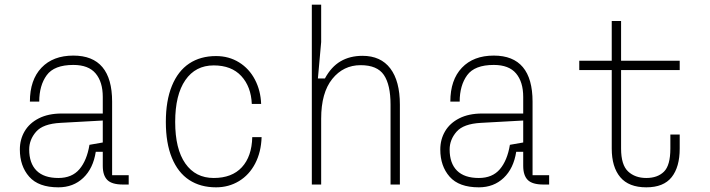

<svg xmlns="http://www.w3.org/2000/svg" viewBox="-20 -790 3040 822"><path d="M531 0H506Q459 0 439.5 -19.5Q420 -39 420 -80V-140H390Q379 -69 336.5 -28.5Q294 12 230 12Q145 12 105 -33.5Q65 -79 65 -150Q65 -193 85.5 -228Q106 -263 146.5 -283.5Q187 -304 244 -304H420V-375Q420 -439 389.5 -475.5Q359 -512 294 -512Q212 -512 180 -468Q148 -424 148 -355H108Q108 -448 157.5 -500Q207 -552 294 -552Q377 -552 418.5 -502.5Q460 -453 460 -355V-40H531ZM363 -170 420 -180V-274L239 -264Q164 -260 134.5 -226Q105 -192 105 -150Q105 -91 136.5 -59.5Q168 -28 230 -28Q288 -28 320 -65.5Q352 -103 363 -170Z M905 -550Q960 -550 1003.5 -523Q1047 -496 1071.5 -449Q1096 -402 1098 -345H1058Q1055 -419 1013 -464.5Q971 -510 895 -510Q817 -510 773.5 -447Q730 -384 730 -268Q730 -152 773.5 -90Q817 -28 895 -28Q973 -28 1015.5 -74Q1058 -120 1060 -203H1100Q1098 -139 1072.5 -90Q1047 -41 1003 -14.5Q959 12 905 12Q838 12 790 -19.5Q742 -51 716 -114Q690 -177 690 -268Q690 -359 716 -422.5Q742 -486 790 -518Q838 -550 905 -550Z M1355 -770V-610L1341 -454H1371Q1398 -504 1438 -527.5Q1478 -551 1532 -551Q1610 -551 1651 -497Q1692 -443 1692 -342V0H1652V-342Q1652 -427 1623.5 -469Q1595 -511 1524 -511Q1450 -511 1402.5 -452Q1355 -393 1355 -282V0H1315V-770Z M2331 0H2306Q2259 0 2239.5 -19.5Q2220 -39 2220 -80V-140H2190Q2179 -69 2136.5 -28.5Q2094 12 2030 12Q1945 12 1905 -33.5Q1865 -79 1865 -150Q1865 -193 1885.5 -228Q1906 -263 1946.5 -283.5Q1987 -304 2044 -304H2220V-375Q2220 -439 2189.5 -475.5Q2159 -512 2094 -512Q2012 -512 1980 -468Q1948 -424 1948 -355H1908Q1908 -448 1957.5 -500Q2007 -552 2094 -552Q2177 -552 2218.5 -502.5Q2260 -453 2260 -355V-40H2331ZM2163 -170 2220 -180V-274L2039 -264Q1964 -260 1934.5 -226Q1905 -192 1905 -150Q1905 -91 1936.5 -59.5Q1968 -28 2030 -28Q2088 -28 2120 -65.5Q2152 -103 2163 -170Z M2890 -214V-154Q2890 -75 2855.5 -31.5Q2821 12 2747 12Q2672 12 2635.5 -31.5Q2599 -75 2599 -154V-490H2460V-530H2599V-700H2639V-530H2890V-490H2639V-154Q2639 -84 2669 -56Q2699 -28 2747 -28Q2795 -28 2822.5 -55Q2850 -82 2850 -154V-214Z"/></svg>

Font: Fliege Mono Thin
Style: Regular
Weight: 100
Version: Version 0.020;Glyphs 3.3 (3306)